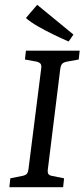

<svg xmlns="http://www.w3.org/2000/svg" viewBox="-20 -780 352 800"><path d="M19 0 23 -37 73 -47Q87 -50 92 -56Q97 -62 99 -78L152 -497Q153 -510 148.5 -515Q144 -520 134 -523L84 -532L88 -569H312L308 -532L258 -523Q244 -520 238.5 -513.5Q233 -507 231 -492L179 -72Q178 -60 182 -54.5Q186 -49 197 -47L247 -37L243 0ZM286 -636 266 -607Q236 -620 202 -636.5Q168 -653 137.5 -670.5Q107 -688 88 -705L135 -760Z"/></svg>

Font: Yrsa
Style: Italic
Weight: 400
Italic angle: -7.10001°
Designer: Anna Giedrys (Yrsa+Rasa design), David Brezina (Yrsa art-direction, Rasa art-direction, design)
Foundry: Rosetta Type Foundry
Version: Version 2.004